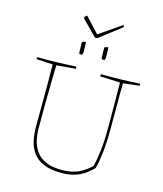

<svg xmlns="http://www.w3.org/2000/svg" viewBox="-138 -1067 994 1174"><g transform="rotate(15 359.0 -480.0)"><path d="M362 6Q293 6 249 -13Q205 -32 181.5 -65Q158 -98 149 -139.5Q140 -181 140 -226Q140 -297 140.5 -371.5Q141 -446 141 -512Q141 -578 140 -621L36 -627Q36 -636 38 -640Q100 -639 159 -640.5Q218 -642 283 -646Q285 -638 285 -632L163 -622Q162 -585 160.5 -521Q159 -457 158.5 -380Q158 -303 158 -226Q158 -186 166 -148Q174 -110 196 -79Q218 -48 258 -30Q298 -12 362 -12Q431 -13 474.5 -37Q518 -61 543 -87Q553 -128 560.5 -190.5Q568 -253 568 -332Q568 -420 567.5 -492Q567 -564 566 -621L439 -626Q439 -632 441 -640Q506 -639 565 -640.5Q624 -642 686 -646Q688 -642 688 -633L585 -621Q584 -570 584 -533.5Q584 -497 584 -467.5Q584 -438 584 -407.5Q584 -377 584 -337Q584 -247 576.5 -182.5Q569 -118 558 -77Q539 -58 514 -39Q489 -20 454 -8Q415 6 362 6ZM420 -732Q419 -751 418.5 -768Q418 -785 418 -804Q422 -806 430.5 -808.5Q439 -811 442 -811Q444 -791 444 -770Q444 -749 444 -743Q444 -742 441.5 -735Q439 -728 438 -728Q436 -728 429.5 -729Q423 -730 420 -732ZM279 -728 277 -793Q277 -794 278 -797Q279 -800 280 -801Q282 -803 290 -805Q298 -807 301 -807Q303 -787 303 -766Q303 -745 303 -739Q303 -738 300.5 -731Q298 -724 297 -724Q295 -724 288.5 -725Q282 -726 279 -728ZM347 -847 252 -943V-952Q257 -958 267 -964L355 -869L496 -966Q501 -963 501 -954L362 -847Z"/></g></svg>

Font: Labrada Thin
Style: Regular
Weight: 100
Designer: Mercedes Jáuregui
Foundry: Omnibus-Type Team
Version: Version 1.000; ttfautohint (v1.8.4.7-5d5b)